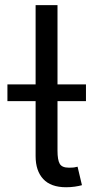

<svg xmlns="http://www.w3.org/2000/svg" viewBox="-20 -748 375 771"><path d="M245.6 3.9Q184.1 3.9 153.6 -29.1Q123 -62 123 -121.1V-727.5H210.9V-143.1Q210.9 -105.5 220 -90.1Q229 -74.7 256.3 -74.7Q270.5 -74.7 277.8 -75.7Q285.2 -76.7 291.5 -78.6L309.1 -4.4Q297.4 -1 280.3 1.5Q263.2 3.9 245.6 3.9ZM9.8 -341.8V-409.2H325.2V-341.8Z"/></svg>

Font: Inter Variable LoSnoCo
Style: Regular
Weight: 400
Designer: Rasmus Andersson
Foundry: rsms
Version: Version 4.000;git-a52131595; featfreeze: case,dlig,ss01,ss02